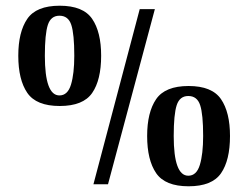

<svg xmlns="http://www.w3.org/2000/svg" viewBox="-20 -645 869 672"><path d="M44 -450Q44 -533 75.5 -579Q107 -625 189 -625Q271 -625 302.5 -579Q334 -533 334 -450Q334 -365 302.5 -319.5Q271 -274 189 -274Q107 -274 75.5 -320Q44 -366 44 -450ZM240 -450Q240 -526 229.5 -558Q219 -590 188 -590Q158 -590 147.5 -558Q137 -526 137 -450Q137 -311 188 -311Q217 -311 228.5 -349Q240 -387 240 -450ZM522 -613 358 0H307L469 -613ZM495 -169Q495 -252 526.5 -298Q558 -344 640 -344Q722 -344 753.5 -298Q785 -252 785 -169Q785 -84 753.5 -38.5Q722 7 640 7Q558 7 526.5 -39Q495 -85 495 -169ZM691 -169Q691 -245 680.5 -277Q670 -309 639 -309Q609 -309 598.5 -277Q588 -245 588 -169Q588 -30 639 -30Q668 -30 679.5 -68Q691 -106 691 -169Z"/></svg>

Font: Arya
Style: Bold
Weight: 700
Designer: Eduardo Rodriguez Tunni, Modular Infotech
Foundry: Eduardo Rodriguez Tunni, Modular Infotech
Version: Version 1.002